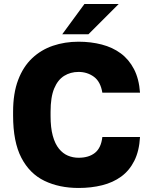

<svg xmlns="http://www.w3.org/2000/svg" viewBox="-20 -920 750 953"><path d="M370 13Q274 13 200.5 -22.5Q127 -58 86 -137Q45 -216 45 -346V-365Q45 -457 70 -523Q95 -589 139.5 -631Q184 -673 243 -693Q302 -713 370 -713Q431 -713 485 -699Q539 -685 579.5 -655Q620 -625 645 -577Q670 -529 675 -460H488Q479 -515 446 -539Q413 -563 370 -563Q330 -563 298.5 -543.5Q267 -524 249 -481Q231 -438 231 -365V-344Q231 -286 242 -246Q253 -206 272.5 -182Q292 -158 317 -147.5Q342 -137 370 -137Q421 -137 451.5 -161.5Q482 -186 488 -240H675Q671 -170 646.5 -121.5Q622 -73 581.5 -43.5Q541 -14 487 -0.5Q433 13 370 13ZM289 -750 399 -900H569L419 -750Z"/></svg>

Font: Golos Text
Style: Bold
Weight: 700
Designer: A.Korolkova, Vitaly Kuzmin
Foundry: ParaType Ltd
Version: Version 2.004